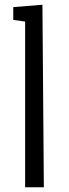

<svg xmlns="http://www.w3.org/2000/svg" viewBox="-20 -790 291 810"><path d="M86 0H165L159 -770L36 -760V-706L86 -699Z"/></svg>

Font: Frost Regular
Style: Regular
Weight: 400
Designer: Lee Frost
Foundry: Lee Frost for Ice Communication Norge AS
Version: Version 2.011;hotconv 1.0.107;makeotfexe 2.5.65593